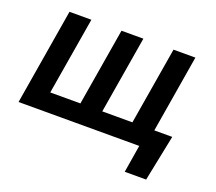

<svg xmlns="http://www.w3.org/2000/svg" viewBox="-118 -706 1154 1025"><g transform="rotate(20 459.0 -194.0)"><path d="M855.8 -105.5 802.6 156.2H681.1L706.7 0H21L111.9 -545.5H236.2L162.6 -105.8H333.8L407.3 -545.5H531.6L458.1 -105.8H629.3L702.8 -545.5H827.1L753.9 -105.5Z"/></g></svg>

Font: Inter UI Semi Bold
Style: Italic
Weight: 600
Italic angle: -9.39999°
Designer: Rasmus Andersson
Foundry: rsms
Version: 3.2;8d6f07862